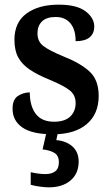

<svg xmlns="http://www.w3.org/2000/svg" viewBox="-20 -567 477 825"><path d="M208 10Q119 10 76.5 -19Q34 -48 34 -100Q34 -140 57.5 -155Q81 -170 108 -170Q108 -112 133.5 -78Q159 -44 212 -44Q259 -44 282 -66.5Q305 -89 305 -124Q305 -158 280.5 -178Q256 -198 194 -224Q142 -245 108.5 -267.5Q75 -290 58.5 -320Q42 -350 42 -396Q42 -471 94 -509Q146 -547 232 -547Q310 -547 347.5 -518.5Q385 -490 385 -453Q385 -423 365 -406.5Q345 -390 305 -390Q305 -440 282.5 -467Q260 -494 219 -494Q180 -494 160.5 -475Q141 -456 141 -424Q141 -389 166 -369.5Q191 -350 254 -324Q327 -295 365.5 -259Q404 -223 404 -155Q404 -77 352.5 -33.5Q301 10 208 10ZM190 238Q175 238 152 235Q129 232 112 227V173Q148 181 175 181Q202 181 217.5 169Q233 157 233 130Q233 101 213 89.5Q193 78 163 75L182 -9H231L222 35Q266 39 292 63Q318 87 318 127Q318 179 283 208.5Q248 238 190 238Z"/></svg>

Font: Noto Serif Ethiopic SemiCondensed SemiBold
Style: Regular
Weight: 600
Width: 4
Designer: Monotype Design Team
Foundry: Monotype Imaging Inc.
Version: Version 2.102; ttfautohint (v1.8.4.7-5d5b)